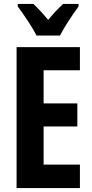

<svg xmlns="http://www.w3.org/2000/svg" viewBox="-20 -953 467 973"><path d="M165 -773H284C305 -815 350 -882 378 -920V-933H300C275 -910 254 -888 224 -852C197 -885 171 -913 149 -933H70V-920C99 -882 146 -812 165 -773ZM385 0V-119H201V-312H372V-429H201V-597H385V-714H64V0Z"/></svg>

Font: Noto Sans Ethiopic ExtraCondensed
Style: Bold
Weight: 700
Width: 2
Designer: Monotype Design Team
Foundry: Monotype Imaging Inc.
Version: Version 2.102